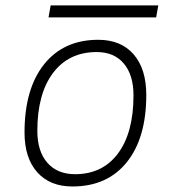

<svg xmlns="http://www.w3.org/2000/svg" viewBox="-20 -673 626 703"><path d="M245.1 9.8Q162.6 9.8 116.2 -42.5Q69.8 -94.7 69.8 -187.5Q69.8 -347.7 141.4 -437.5Q212.9 -527.3 339.8 -527.3Q422.9 -527.3 469.2 -474.1Q515.6 -420.9 515.6 -325.2Q515.6 -167.5 444.1 -78.9Q372.6 9.8 245.1 9.8ZM254.9 -35.2Q355.5 -35.2 412.1 -111.3Q468.8 -187.5 468.8 -323.7Q468.8 -398.4 433.3 -440.4Q397.9 -482.4 334 -482.4Q231.9 -482.4 174.3 -406Q116.7 -329.6 116.7 -193.8Q116.7 -119.1 153.3 -77.1Q189.9 -35.2 254.9 -35.2ZM157.7 -609.4 165.5 -653.3H559.6L551.8 -609.4Z"/></svg>

Font: Cascadia Mono PL ExtraLight
Style: Italic
Weight: 200
Italic angle: -10°
Monospace: yes
Designer: Aaron Bell
Foundry: Saja Typeworks
Version: Version 2404.023; ttfautohint (v1.8.4)